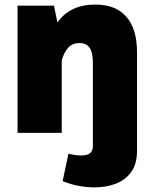

<svg xmlns="http://www.w3.org/2000/svg" viewBox="-20 -580 677 838"><path d="M249.5 0H56.6V-555.2H215.8L230.5 -481.4Q285.2 -560.1 395.5 -560.1Q485.4 -560.1 531.7 -506.8Q578.1 -453.6 578.1 -350.6V77.6Q578.1 136.2 552.2 171.4Q526.4 206.5 484.4 222.2Q442.4 237.8 393.6 237.8Q320.3 237.8 253.4 210.4L278.8 90.8Q294.4 94.7 308.8 96.7Q323.2 98.6 334.5 98.6Q385.3 98.6 385.3 59.6V-306.2Q385.3 -351.1 371.1 -371.6Q356.9 -392.1 326.7 -392.1Q297.4 -392.1 279.1 -373.3Q260.7 -354.5 249.5 -317.4Z"/></svg>

Font: Estedad-FD Black
Style: Regular
Weight: 900
Designer: Amin Abedi
Version: Version 7.3